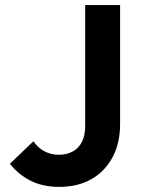

<svg xmlns="http://www.w3.org/2000/svg" viewBox="-20 -723 553 753"><path d="M212 10Q148 10 99.5 -14.5Q51 -39 19 -81L111 -169Q129 -143 154.5 -129.5Q180 -116 211 -116Q242 -116 265.5 -129Q289 -142 301.5 -167Q314 -192 314 -228V-703H451V-236Q451 -162 421.5 -106.5Q392 -51 338.5 -20.5Q285 10 212 10Z"/></svg>

Font: Outfit Thin SemiBold
Style: Regular
Weight: 600
Version: Version 1.100;gftools[0.9.27]